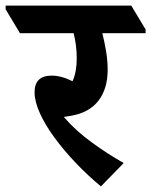

<svg xmlns="http://www.w3.org/2000/svg" viewBox="-78 -645 538 683"><path d="M281 18Q235 -20 192.5 -64.5Q150 -109 116.5 -154.5Q83 -200 64 -242Q45 -284 45 -317Q45 -376 106 -376Q140 -376 180 -356Q195 -389 195 -438Q195 -483 184 -527H-7L-58 -612V-625H389L440 -540V-527H286Q294 -495 299.5 -462Q305 -429 305 -397Q305 -329 272 -286.5Q239 -244 174 -233Q168 -232 161.5 -231Q155 -230 149 -229Q191 -180 249 -138Q307 -96 362 -65Z"/></svg>

Font: Noto Serif Devanagari SemiCondensed
Style: Bold
Weight: 700
Width: 4
Designer: Universal Thirst, Indian Type Foundry and the Monotype Design Team
Foundry: Monotype Imaging Inc.
Version: Version 2.004; ttfautohint (v1.8.4.7-5d5b)